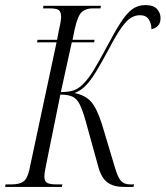

<svg xmlns="http://www.w3.org/2000/svg" viewBox="-46 -737 653 757"><path d="M-26 0 -24 -10H0Q30 -10 46 -21Q62 -32 70 -69L177 -570H100L102 -580H179L186 -617Q192 -643 193.5 -654.5Q195 -666 195 -669Q195 -690 186 -697Q177 -704 149 -704H124L125 -714H352L350 -704H319Q294 -704 277.5 -690.5Q261 -677 249 -624L240 -580H327L325 -570H237L194 -374Q227 -374 246.5 -381.5Q266 -389 283 -407Q302 -426 322.5 -459Q343 -492 376 -554Q406 -611 429 -647Q452 -683 474.5 -700Q497 -717 527 -717Q559 -717 573 -701.5Q587 -686 587 -666Q587 -645 576 -634.5Q565 -624 551 -622Q551 -644 540.5 -660.5Q530 -677 506 -677Q486 -677 469 -666Q452 -655 432.5 -627.5Q413 -600 386 -549Q355 -491 333.5 -455.5Q312 -420 292.5 -400Q273 -380 248 -370Q290 -362 313 -336Q336 -310 356 -247L407 -77Q418 -39 430.5 -24.5Q443 -10 466 -10H483L480 0H443Q402 0 378 -17.5Q354 -35 342 -78L292 -259Q280 -302 268.5 -325Q257 -348 239.5 -356Q222 -364 192 -364L137 -93Q129 -57 129 -40Q129 -22 140 -16Q151 -10 176 -10H200L198 0Z"/></svg>

Font: Noto Serif Display ExtraCondensed Light
Style: Italic
Weight: 300
Width: 2
Italic angle: -12°
Designer: Monotype Design Team
Foundry: Monotype Imaging Inc.
Version: Version 2.009